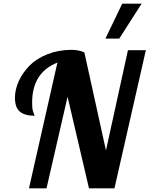

<svg xmlns="http://www.w3.org/2000/svg" viewBox="-20 -1020 810 1040"><path d="M61 -490Q61 -536 82 -581.5Q103 -627 140.5 -665Q178 -703 237.5 -726.5Q297 -750 367 -750Q407 -750 437 -736L554 -205L673 -748H770L600 0H462L346 -496L232 0H137L291 -681Q154 -627 154 -464Q154 -450 155 -438.5Q156 -427 158 -419.5Q160 -412 162 -408L165 -399Q167 -394 168 -393Q114 -393 87.5 -415.5Q61 -438 61 -490ZM551 -811 642 -1000H747L626 -811Z"/></svg>

Font: Lobster Two
Style: Bold Italic
Weight: 700
Designer: Pablo Impallari
Foundry: Pablo Impallari. www.impallari.com
Version: Version 1.006